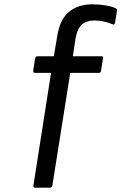

<svg xmlns="http://www.w3.org/2000/svg" viewBox="-20 -686 603 891"><path d="M143 185Q139 185 136.5 182.5Q134 180 135 175L217 -348H143Q133 -348 134 -358L143 -415Q146 -425 154 -425H230L245 -515Q257 -595 299.5 -630.5Q342 -666 409 -666Q441 -666 470 -661Q499 -656 516 -648Q524 -645 523 -637L514 -581Q511 -569 503 -573Q487 -580 465 -585.5Q443 -591 419 -591Q381 -591 360 -572Q339 -553 331 -510L318 -425H450Q461 -425 458 -415L449 -358Q448 -348 439 -348H306L223 175Q222 180 219 182.5Q216 185 212 185Z"/></svg>

Font: Sofia Sans Semi Condensed Medium
Style: Italic
Weight: 500
Italic angle: -9°
Version: Version 4.100